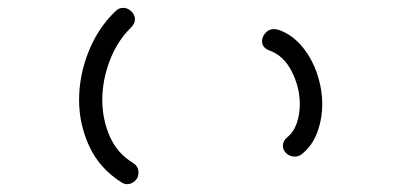

<svg xmlns="http://www.w3.org/2000/svg" viewBox="-20 -380 1040 488"><path d="M288 83Q233 48 207 -8Q181 -64 181 -126Q181 -188 205 -248.5Q229 -309 274 -352Q282 -360 293 -360Q305 -360 314 -351Q323 -342 323 -331Q323 -320 313 -310Q278 -276 259 -226Q240 -176 240 -126Q240 -77 259 -33.5Q278 10 318 34Q332 43 332 58Q332 67 328 74Q318 88 303 88Q295 88 288 83ZM748 11Q740 18 729 18Q716 18 707 9Q699 1 699 -9Q699 -22 710 -31Q727 -45 734.5 -67.5Q742 -90 742 -115Q742 -158 721.5 -198.5Q701 -239 664 -252Q646 -259 646 -276Q646 -282 649 -288Q659 -306 676 -306Q681 -306 689 -304Q724 -291 748.5 -261Q773 -231 786 -192.5Q799 -154 799 -115Q799 -78 786.5 -44Q774 -10 748 11Z"/></svg>

Font: Hachi Maru Pop
Style: Regular
Weight: 400
Designer: Nontynet
Foundry: Nontynet
Version: Version 1.300